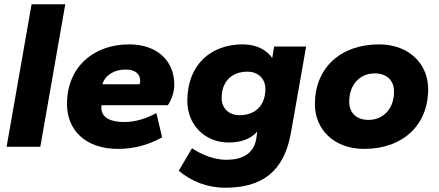

<svg xmlns="http://www.w3.org/2000/svg" viewBox="-20 -688 2057 900"><path d="M169 0 286 -668H128L11 0Z M533 10C609 10 676 -9 740 -44L713 -158C668 -133 615 -116 563 -116C498 -116 455 -136 455 -184C455 -189 455 -192 456 -195H767C786 -223 797 -259 797 -291C797 -403 717 -480 585 -480C421 -480 294 -376 294 -200C294 -77 382 10 533 10ZM568 -362C615 -362 637 -341 637 -309C637 -302 636 -297 634 -293H460C473 -337 517 -362 568 -362Z M1052 -20C1111 -20 1155 -37 1186 -71L1181 -36C1168 35 1113 61 1040 61C992 61 932 42 880 7L818 112C878 164 956 192 1035 192C1208 192 1312 117 1344 -67L1415 -470H1265L1256 -416C1231 -453 1184 -480 1117 -480C971 -480 858 -387 858 -215C858 -103 940 -20 1052 -20ZM1103 -148C1055 -148 1019 -178 1019 -229C1019 -305 1065 -352 1140 -352C1187 -352 1224 -322 1224 -271C1224 -195 1178 -148 1103 -148Z M1687 10C1867 10 1987 -100 1987 -270C1987 -390 1896 -480 1757 -480C1577 -480 1456 -370 1456 -200C1456 -80 1547 10 1687 10ZM1707 -126C1652 -126 1617 -158 1617 -211C1617 -294 1669 -344 1737 -344C1792 -344 1827 -312 1827 -259C1827 -176 1775 -126 1707 -126Z"/></svg>

Font: Celebes ExtraBold
Style: Italic
Weight: 800
Italic angle: -10°
Designer: Anugrah Pasau
Foundry: Lafontype
Version: Version 1.000